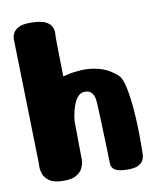

<svg xmlns="http://www.w3.org/2000/svg" viewBox="-75 -694 626 754"><g transform="rotate(-10 238.5 -317.0)"><path d="M34 -86 22 -580Q22 -580 22.5 -588Q23 -596 29 -607Q35 -618 50.5 -626Q66 -634 96 -634Q136 -634 155.5 -625Q175 -616 181 -602Q187 -588 186 -574Q185 -564 185.5 -536.5Q186 -509 186.5 -478.5Q187 -448 187.5 -426Q188 -404 188 -404Q188 -404 208.5 -409Q229 -414 262 -416Q295 -418 332 -408.5Q369 -399 402 -370Q414 -360 421.5 -333Q429 -306 433.5 -270.5Q438 -235 440 -197.5Q442 -160 442.5 -128Q443 -96 442.5 -76Q442 -56 442 -56Q442 -56 442 -47.5Q442 -39 437.5 -28Q433 -17 419 -8.5Q405 0 376 0Q338 0 324 -9Q310 -18 309 -33.5Q308 -49 308 -68Q308 -79 307 -104Q306 -129 305 -159.5Q304 -190 303 -218Q302 -246 301 -264Q300 -282 300 -282Q300 -282 298.5 -294.5Q297 -307 288 -319Q279 -331 258 -330Q242 -329 231 -315.5Q220 -302 213.5 -282.5Q207 -263 204 -245.5Q201 -228 201 -220Q201 -212 201.5 -188Q202 -164 202 -136.5Q202 -109 202.5 -89.5Q203 -70 203 -70Q203 -70 202 -59.5Q201 -49 194 -35Q187 -21 169.5 -10.5Q152 0 119 0Q81 0 62.5 -13Q44 -26 38.5 -43Q33 -60 33.5 -73Q34 -86 34 -86Z"/></g></svg>

Font: Nerko One
Style: Regular
Weight: 400
Designer: Nermin Kahrimanovic
Foundry: Nermin Kahrimanovic
Version: Version 1.101